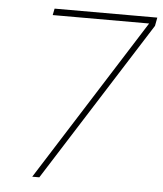

<svg xmlns="http://www.w3.org/2000/svg" viewBox="-49 -687 619 730"><g transform="rotate(5 261.0 -322.0)"><path d="M101 0 493 -619H125L130 -644H522L516 -612L128 0Z"/></g></svg>

Font: Kanit Thin
Style: Italic
Weight: 250
Italic angle: -12°
Designer: Katatrad Team
Foundry: CadsonDemak
Version: Version 2.000; ttfautohint (v1.8.3)